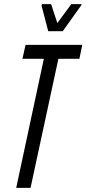

<svg xmlns="http://www.w3.org/2000/svg" viewBox="-20 -904 416 924"><path d="M58 0 191 -621H88L103 -688H376L362 -621H261L127 0ZM212 -754 180 -877 182 -884H226L256 -793L323 -884H373L370 -877L282 -754Z"/></svg>

Font: Saira UltraCondensed Medium
Style: Italic
Weight: 500
Width: 1
Italic angle: -12°
Designer: Hector Gatti with collaboration of the Omnibus-Type team
Foundry: Omnibus-Type
Version: Version 1.101